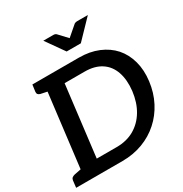

<svg xmlns="http://www.w3.org/2000/svg" viewBox="-212 -1087 1183 1243"><g transform="rotate(-30 379.5 -465.5)"><path d="M71 0 159 -721H433Q514 -721 577.5 -694.5Q641 -668 683 -621Q725 -573 743 -506.5Q761 -440 751 -361Q741 -281 706.5 -214.5Q672 -148 619 -101Q566 -53 495.5 -26.5Q425 0 344 0ZM207 -97H356Q431 -97 487.5 -129.5Q544 -162 579.5 -221Q615 -280 625 -361Q634 -441 613.5 -500.5Q593 -560 544 -592Q495 -624 421 -624H271ZM-3 0 3 -52Q5 -64 12 -70Q19 -76 31 -79L96 -92L97 0ZM186 -721 162 -629 100 -642Q89 -645 83.5 -651.5Q78 -658 79 -670L86 -721ZM622 -931 491 -795H385L289 -931H364Q378 -931 386 -923L445 -860L518 -923Q522 -927 529 -929Q536 -931 543 -931Z"/></g></svg>

Font: Aleo SemiBold
Style: Italic
Weight: 600
Italic angle: -7°
Designer: Alessio Laiso
Foundry: Alessio Laiso
Version: Version 2.001;gftools[0.9.29]